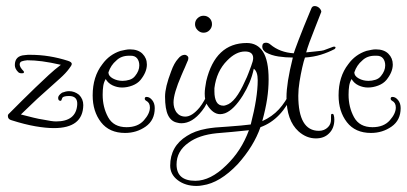

<svg xmlns="http://www.w3.org/2000/svg" viewBox="-20 -435 1343 634"><path d="M158 -12Q132 -12 97 -18Q62 -24 18 -38Q6 -41 6 -52Q6 -57 10 -60L53 -103Q64 -114 75 -124.5Q86 -135 97 -146Q121 -169 141 -187.5Q161 -206 181 -221Q146 -229 119.5 -232.5Q93 -236 70 -236Q59 -235 52 -232.5Q45 -230 45 -222Q45 -213 58 -200L59 -198V-197Q59 -195 58 -194Q57 -193 51 -193Q44 -193 40 -197Q29 -208 29 -220Q29 -251 62 -253L72 -254H81Q143 -254 205 -234Q217 -230 217 -224Q217 -219 208 -208Q198 -194 178 -176L120 -124Q104 -110 86.5 -93Q69 -76 49 -57Q72 -51 90.5 -46.5Q109 -42 123 -40Q152 -34 165 -34Q231 -34 235 -89Q237 -118 208 -118Q187 -118 185 -110Q183 -102 180 -102Q172 -102 172 -112Q172 -120 185 -129Q198 -134 208 -134Q226 -134 241 -122Q255 -108 255 -88Q254 -12 158 -12Z M393 4Q341 4 313.5 -31.5Q286 -67 286 -120Q286 -182 318 -223Q341 -255 378 -267Q387 -269 394.5 -270.5Q402 -272 409 -272Q436 -272 450.5 -257.5Q465 -243 465 -222Q465 -197 444 -171Q434 -159 417 -152.5Q400 -146 383 -146Q367 -146 352 -153Q337 -160 329 -174Q323 -164 321 -151.5Q319 -139 319 -122Q319 -81 337 -48Q355 -15 398 -15Q435 -15 455 -37.5Q475 -60 475 -80Q475 -96 463 -102Q458 -105 458 -109Q458 -115 464 -115Q474 -115 482.5 -104.5Q491 -94 491 -78Q491 -38 461 -17Q431 4 393 4ZM385 -168Q396 -168 407.5 -171.5Q419 -175 426 -184Q440 -201 440 -219Q440 -233 433 -242Q426 -251 412 -251H406Q380 -251 364 -235Q346 -220 338 -196Q338 -184 352.5 -176Q367 -168 385 -168Z M652 -327Q641 -327 632.5 -335.5Q624 -344 624 -355Q624 -367 632.5 -375Q641 -383 652 -383Q664 -383 672 -375Q680 -367 680 -355Q680 -344 672 -335.5Q664 -327 652 -327ZM579 -28Q575 -28 572 -28.5Q569 -29 565 -30Q545 -34 535 -54.5Q525 -75 525 -116Q525 -147 545 -199Q555 -227 568 -241Q578 -254 590 -254Q595 -254 600 -249Q602 -247 602 -243Q602 -237 598 -230L590 -211Q588 -206 585 -200Q582 -194 579 -186Q553 -126 553 -97Q553 -79 562 -65Q573 -50 592 -50Q614 -50 639 -80Q647 -90 654 -102.5Q661 -115 666 -126Q668 -131 671 -131Q678 -131 675 -121Q669 -107 662.5 -93.5Q656 -80 647 -69Q615 -28 579 -28Z M629 179Q592 179 567 160Q542 141 542 112Q542 48 597 14Q623 -3 662 -10Q667 -11 674.5 -12Q682 -13 691 -14L733 -17Q758 -19 776 -20.5Q794 -22 808 -24Q831 -113 831 -170Q831 -199 818 -208Q813 -184 804 -162.5Q795 -141 782 -120Q752 -72 723 -61Q714 -58 707 -58Q683 -58 664 -89Q656 -103 656 -126Q656 -135 657.5 -145.5Q659 -156 661 -167Q691 -293 795 -293Q830 -293 848.5 -264Q867 -235 867 -173Q867 -141 862 -108Q857 -75 846 -35Q879 -50 901 -74Q923 -98 939 -132Q941 -137 945 -137Q949 -137 949 -132Q949 -129 948 -128Q910 -40 840 -15Q818 48 765 107Q706 169 649 177Q644 178 639 178.5Q634 179 629 179ZM718 -86Q720 -86 722 -86.5Q724 -87 727 -88Q758 -97 789 -167Q796 -181 800.5 -193.5Q805 -206 809 -216Q816 -234 816 -243Q816 -265 789 -265Q759 -265 730 -235Q695 -200 688 -144V-133Q688 -111 695 -98.5Q702 -86 718 -86ZM625 162Q675 162 727 111Q752 87 770.5 58.5Q789 30 802 -5Q773 -2 747 0.5Q721 3 695 5Q637 11 603 36Q563 64 563 108Q563 162 625 162Z M1023 22Q992 22 966 -1Q926 -37 926 -114Q926 -137 931 -169Q936 -201 947 -245Q923 -245 899.5 -248.5Q876 -252 858 -262Q846 -270 846 -281Q846 -294 858 -294Q866 -294 873 -288Q904 -262 950 -259Q952 -266 966 -303Q980 -340 1008 -407Q1011 -415 1019 -415Q1027 -415 1034 -409Q1041 -402 1041 -396L1021 -345Q998 -288 991 -262L1020 -265Q1026 -266 1033.5 -266.5Q1041 -267 1049 -269Q1060 -273 1066.5 -275.5Q1073 -278 1076 -279Q1080 -281 1083 -281Q1088 -281 1088 -278Q1088 -276 1085 -273Q1064 -262 1040 -254.5Q1016 -247 987 -245Q983 -234 978 -212Q973 -190 969 -165Q965 -140 965 -119Q965 -3 1033 -3Q1051 -3 1063 -15Q1073 -25 1073 -40V-49Q1073 -57 1074 -58Q1075 -59 1077 -59Q1081 -59 1082 -55Q1084 -49 1084 -40Q1084 -11 1066 6Q1050 22 1023 22Z M1205 4Q1153 4 1125.5 -31.5Q1098 -67 1098 -120Q1098 -182 1130 -223Q1153 -255 1190 -267Q1199 -269 1206.5 -270.5Q1214 -272 1221 -272Q1248 -272 1262.5 -257.5Q1277 -243 1277 -222Q1277 -197 1256 -171Q1246 -159 1229 -152.5Q1212 -146 1195 -146Q1179 -146 1164 -153Q1149 -160 1141 -174Q1135 -164 1133 -151.5Q1131 -139 1131 -122Q1131 -81 1149 -48Q1167 -15 1210 -15Q1247 -15 1267 -37.5Q1287 -60 1287 -80Q1287 -96 1275 -102Q1270 -105 1270 -109Q1270 -115 1276 -115Q1286 -115 1294.5 -104.5Q1303 -94 1303 -78Q1303 -38 1273 -17Q1243 4 1205 4ZM1197 -168Q1208 -168 1219.5 -171.5Q1231 -175 1238 -184Q1252 -201 1252 -219Q1252 -233 1245 -242Q1238 -251 1224 -251H1218Q1192 -251 1176 -235Q1158 -220 1150 -196Q1150 -184 1164.5 -176Q1179 -168 1197 -168Z"/></svg>

Font: Puppies Play
Style: Regular
Weight: 400
Designer: Robert E. Leuschke
Foundry: Robert E. Leuschke
Version: Version 1.010; ttfautohint (v1.8.3)